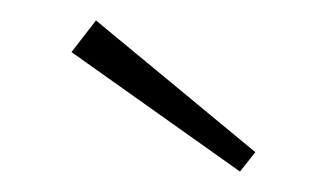

<svg xmlns="http://www.w3.org/2000/svg" viewBox="-20 -799 320 188"><path d="M74 -779 230 -650 215 -631 50 -748Z"/></svg>

Font: Bitter Thin ExtraLight
Style: Regular
Weight: 250
Version: Version 2.002